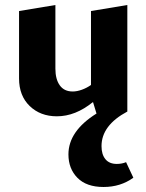

<svg xmlns="http://www.w3.org/2000/svg" viewBox="-20 -456 583 766"><path d="M512 253Q461 290 393 290Q325 290 289 253.5Q253 217 253 160Q253 67 365 -3L351 -49Q281 8 207 8Q141 8 98.5 -33Q56 -74 56 -143V-412L201 -436V-182Q201 -140 218.5 -115.5Q236 -91 270 -91Q287 -91 306.5 -98Q326 -105 343 -117V-412L488 -436V-11Q385 44 385 127Q385 160 400.5 179Q416 198 446 198Q466 198 483 191Z"/></svg>

Font: Ysabeau Ultrabold
Style: Regular
Weight: 800
Designer: Christian Thalmann (Catharsis Fonts)
Version: Version 0.003